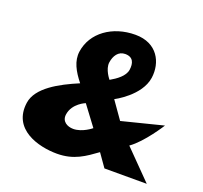

<svg xmlns="http://www.w3.org/2000/svg" viewBox="-143 -1005 1249 1184"><g transform="rotate(20 481.5 -412.5)"><path d="M912.9 -376 643.2 -308 563 -422C563 -422 717.6 -501 735.5 -625C750.3 -728 696.1 -840 551.1 -840C400 -840 279.6 -753 261.2 -625C251.8 -560 284.5 -502 332.1 -442C211 -391 78.9 -320 64.1 -217C37.7 -34 224 15 345.3 15C456.9 15 522 -34 592.6 -85L652.4 0H930.2L748.2 -185C827.7 -240 912.9 -376 912.9 -376ZM532 -707C585.6 -707 596.8 -669 590.5 -625C584.1 -581 535.3 -547 495 -524C495 -524 449.9 -577 456.9 -625C463.2 -669 487.1 -707 532 -707ZM503.4 -210C503.4 -210 447.4 -163 387.7 -163C349 -163 308.9 -184 315.9 -232C326.8 -308 406.9 -339 406.9 -339Z"/></g></svg>

Font: Blink
Style: WideObl
Weight: 400
Designer: Mew Too
Foundry: Cannot Into Space Fonts
Version: Version 001.000